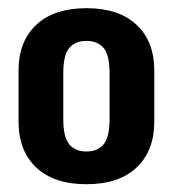

<svg xmlns="http://www.w3.org/2000/svg" viewBox="-20 -766 432 481"><path d="M26.5 -461.5V-589Q26.5 -662.5 71 -704Q115.5 -745.5 196.5 -745.5Q277.5 -745.5 322 -704Q366.5 -662.5 366.5 -589V-461.5Q366.5 -388 322 -346.2Q277.5 -304.5 196.5 -304.5Q115.5 -304.5 71 -346.2Q26.5 -388 26.5 -461.5ZM138.5 -467.5Q138.5 -423 153.2 -404.8Q168 -386.5 196.5 -386.5Q225 -386.5 239.8 -404.8Q254.5 -423 254.5 -467.5V-583Q254.5 -627.5 239.8 -645.5Q225 -663.5 196.5 -663.5Q168 -663.5 153.2 -645.5Q138.5 -627.5 138.5 -583Z"/></svg>

Font: MFEK Sans
Style: Bold
Weight: 700
Designer: Owen Earl
Foundry: indestructible type*
Version: Version 0.001; ttfautohint (v1.8.4.7-5d5b)